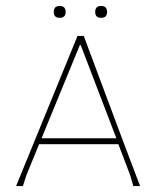

<svg xmlns="http://www.w3.org/2000/svg" viewBox="-20 -627 534 647"><path d="M68.8 -36.1 111.8 -141.1H378.9L418.9 -36.1L429.2 0H452.1L396 -147.9L262.2 -505.9H241.2L34.2 0H57.1ZM249 -475.1H252L372.1 -161.1H120.1ZM181.2 -566.9Q161.1 -566.9 161.1 -586.9Q161.1 -606.9 181.2 -606.9Q201.2 -606.9 201.2 -586.9Q201.2 -566.9 181.2 -566.9ZM320.8 -566.9Q300.8 -566.9 300.8 -586.9Q300.8 -606.9 320.8 -606.9Q340.8 -606.9 340.8 -586.9Q340.8 -566.9 320.8 -566.9Z"/></svg>

Font: Datalegreya
Style: Gradient
Weight: 400
Designer: Figs Lab
Foundry: Figs Lab
Version: Version 1.002;PS 001.002;hotconv 1.0.70;makeotf.lib2.5.58329